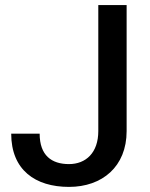

<svg xmlns="http://www.w3.org/2000/svg" viewBox="-20 -731 594 761"><path d="M369.6 -211.4C369.6 -125.5 320.3 -80.6 253.4 -80.6C184.1 -80.6 137.2 -115.2 137.2 -201.2H24.4C24.4 -57.6 119.6 9.8 253.4 9.8C385.3 9.8 481.9 -70.8 481.9 -211.4V-710.9H369.6Z"/></svg>

Font: Bert Sans Medium
Style: Regular
Weight: 500
Designer: Christian Robertson (Google), Cristiano Sobral
Foundry: Google, Cristiano Sobral
Version: Version 3.101